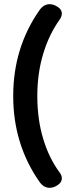

<svg xmlns="http://www.w3.org/2000/svg" viewBox="-20 -763 358 916"><path d="M217 133Q188 133 168 104Q43 -75 43 -305Q43 -535 168 -714Q188 -743 217 -743Q231 -743 247 -735Q275 -721 275 -698Q275 -685 265 -670Q214 -599 186 -506Q158 -413 158 -305Q158 -194 186 -101Q214 -8 264 59Q275 73 275 88Q275 110 247 125Q231 133 217 133Z"/></svg>

Font: Kodchasan SemiBold
Style: Regular
Weight: 600
Version: Version 1.000; ttfautohint (v1.6)